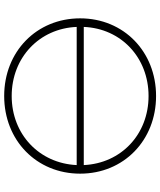

<svg xmlns="http://www.w3.org/2000/svg" viewBox="54 -798 748 895"><g transform="rotate(90 427.5 -350.0)"><path d="M427 -31C248 -31 112 -160 105 -334H749C741 -160 606 -31 427 -31ZM427 -669C606 -669 741 -541 749 -367H105C112 -541 248 -669 427 -669ZM427 -704C220 -704 65 -553 65 -350C65 -147 220 4 427 4C634 4 789 -147 789 -350C789 -553 634 -704 427 -704Z"/></g></svg>

Font: Montserrat-Alt1 ExtLt
Style: Regular
Weight: 200
Designer: Differentunic
Foundry: Differentunic
Version: Version 7.222